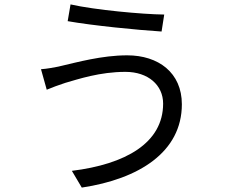

<svg xmlns="http://www.w3.org/2000/svg" viewBox="-20 -803 1040 871"><path d="M720 -333C720 -154 549 -58 306 -28L351 48C610 9 805 -113 805 -330C805 -473 699 -552 557 -552C442 -552 328 -520 258 -504C228 -497 194 -491 166 -489L192 -396C216 -406 245 -417 276 -427C335 -444 433 -477 549 -477C652 -477 720 -417 720 -333ZM300 -783 287 -707C400 -687 602 -667 713 -660L725 -737C627 -738 410 -758 300 -783Z"/></svg>

Font: Noto Sans Mono CJK HK
Style: Regular
Weight: 400
Designer: Ryoko NISHIZUKA 西塚涼子 (kana, bopomofo & ideographs); Paul D. Hunt (Latin, Greek & Cyrillic); Sandoll Communications 산돌커뮤니
Foundry: Adobe
Version: Version 2.004;hotconv 1.0.118;makeotfexe 2.5.65603